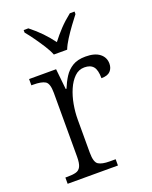

<svg xmlns="http://www.w3.org/2000/svg" viewBox="-143 -844 728 922"><g transform="rotate(-20 220.5 -383.0)"><path d="M40 0V-32H52Q78 -32 94.5 -36.5Q111 -41 119 -57Q127 -73 127 -107V-433Q127 -481 108.5 -492.5Q90 -504 47 -504H38V-536H176L187 -431H191Q203 -461 219.5 -487Q236 -513 262 -529Q288 -545 329 -545Q376 -545 401 -525.5Q426 -506 426 -474Q426 -451 412 -436Q398 -421 366 -421Q366 -463 351.5 -480.5Q337 -498 306 -498Q277 -498 255.5 -477Q234 -456 219.5 -422.5Q205 -389 198 -350Q191 -311 191 -274V-104Q191 -55 209.5 -43.5Q228 -32 266 -32H297V0ZM190 -606Q181 -629 164 -655.5Q147 -682 128.5 -708Q110 -734 94 -753V-766H118Q151 -740 176.5 -713.5Q202 -687 224 -657Q247 -687 272 -713.5Q297 -740 330 -766H354V-753Q339 -734 320 -708Q301 -682 284 -655.5Q267 -629 258 -606Z"/></g></svg>

Font: Noto Serif Tamil Light
Style: Regular
Weight: 300
Designer: Indian Type Foundry, Tom Grace, and the Monotype Design Team
Foundry: Monotype Imaging Inc.
Version: Version 2.004; ttfautohint (v1.8.4.7-5d5b)